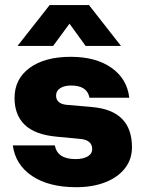

<svg xmlns="http://www.w3.org/2000/svg" viewBox="-20 -746 588 779"><path d="M181.5 -725.5H341L471 -559.5H327.5L262 -650L195.5 -559.5H51ZM310 -182 209.5 -191.5Q122 -199.5 80.5 -239.5Q39 -279.5 39 -348.5Q39 -425.5 100.2 -470.5Q161.5 -515.5 267 -515.5Q369 -515.5 432.2 -471Q495.5 -426.5 504.5 -349.5H343Q334 -399 268.5 -399Q240.5 -399 224 -388Q207.5 -377 207.5 -358.5Q207.5 -326.5 247 -321L355.5 -311.5Q515.5 -297 515.5 -148.5Q515.5 -100 487.2 -63.5Q459 -27 408 -6.8Q357 13.5 289 13.5Q178 13.5 110.2 -32Q42.5 -77.5 32 -156H202.5Q212.5 -100.5 286.5 -100.5Q317 -100.5 335.5 -111.2Q354 -122 354 -141Q354 -176 310 -182Z"/></svg>

Font: Overused Grotesk ExtraBold
Style: Regular
Weight: 800
Version: Version 0.004